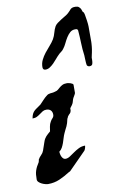

<svg xmlns="http://www.w3.org/2000/svg" viewBox="-85 -787 527 846"><g transform="rotate(-10 178.0 -364.5)"><path d="M14.2 -19.5Q14.2 -31.7 15.1 -41Q16.1 -50.3 18.8 -58.6Q21.5 -66.9 25.6 -75Q29.8 -83 36.1 -92.8Q37.1 -94.2 37.8 -98.6Q38.6 -103 38.6 -104Q43.9 -113.8 52 -121.6Q60.1 -129.4 64 -140.1Q64.5 -141.6 66.4 -147.5Q68.4 -153.3 70.6 -159.4Q72.8 -165.5 74.5 -170.9Q76.2 -176.3 76.7 -177.2Q79.1 -184.6 82.3 -189.9Q85.4 -195.3 89.4 -199.7Q93.3 -204.1 98.1 -208.3Q103 -212.4 108.9 -217.8Q109.9 -225.6 112.1 -238.3Q114.3 -251 119.6 -259.3Q123.5 -267.1 129.6 -273.2Q135.7 -279.3 135.7 -288.1Q135.7 -300.8 128.7 -307.9Q121.6 -314.9 108.9 -314.9Q99.1 -314.9 92.3 -310.5Q85.4 -306.2 78.6 -301Q71.8 -295.9 63.5 -291.5Q55.2 -287.1 43 -287.1Q44.9 -299.3 48.8 -307.1Q52.7 -314.9 58.6 -320.3Q64.5 -325.7 71.8 -330.3Q79.1 -335 87.4 -341.3Q88.9 -342.8 93.3 -347.4Q97.7 -352.1 103 -357.7Q108.4 -363.3 113 -367.9Q117.7 -372.6 119.6 -373.5Q125.5 -378.9 130.1 -380.6Q134.8 -382.3 139.4 -382.8Q144 -383.3 149.4 -383.8Q154.8 -384.3 162.1 -386.7Q169.9 -388.2 175 -392.6Q180.2 -397 185.5 -401.6Q190.9 -406.2 198.5 -410.2Q206.1 -414.1 219.2 -414.1Q221.2 -414.1 225.8 -413.3Q230.5 -412.6 235.1 -410.9Q239.7 -409.2 243.2 -407Q246.6 -404.8 246.6 -401.9V-366.7Q246.6 -364.3 244.6 -360.4Q242.7 -356.4 240.2 -352.5Q237.8 -348.6 235.6 -344.7Q233.4 -340.8 232.9 -337.9Q231.9 -333.5 229.7 -326.9Q227.5 -320.3 226.1 -319.3Q226.1 -318.4 224.4 -315.9Q222.7 -313.5 220.5 -310.8Q218.3 -308.1 216.6 -305.7Q214.8 -303.2 214.4 -302.2V-293Q213.4 -288.1 212.2 -285.4Q210.9 -282.7 208.7 -280.5Q206.5 -278.3 203.9 -275.9Q201.2 -273.4 198.2 -268.6Q198.2 -267.6 196.5 -264.2Q194.8 -260.7 193.8 -259.3Q191.4 -248 189.2 -240.7Q187 -233.4 184.1 -227.3Q181.2 -221.2 177.7 -214.6Q174.3 -208 170.4 -199.2Q166 -189.5 162.8 -178.7Q159.7 -168 156 -157.5Q152.3 -147 147.2 -137.7Q142.1 -128.4 133.8 -122.6Q133.8 -116.7 135.3 -110.4Q136.7 -104 139.4 -98.9Q142.1 -93.8 146 -90.3Q149.9 -86.9 155.3 -86.9Q165 -86.9 175.3 -93.5Q185.5 -100.1 196.8 -108.2Q208 -116.2 221.2 -122.8Q234.4 -129.4 250 -129.4Q250 -125 248 -118.4Q246.1 -111.8 243.2 -107.9L166 -29.8Q165 -29.3 164.3 -28.8Q163.6 -28.3 162.6 -27.8Q161.1 -27.3 160.2 -26.9Q135.7 -11.2 112.1 -1Q88.4 9.3 60.5 9.3Q56.2 9.3 48.3 7.3Q40.5 5.4 33 1.7Q25.4 -2 19.8 -7.3Q14.2 -12.7 14.2 -19.5ZM318.4 -480Q317.9 -481.9 317.4 -487.8Q316.9 -493.7 316.7 -500.2Q316.4 -506.8 316.2 -512.9Q315.9 -519 315.9 -521.5Q312 -549.3 311.3 -577.4Q310.5 -605.5 308.1 -634.8Q306.2 -640.1 303.2 -640.9Q300.3 -641.6 296.4 -641.6Q282.2 -641.6 272.9 -633.3Q263.7 -625 256.3 -613.3Q249 -601.6 242.9 -588.6Q236.8 -575.7 229.5 -566.4Q225.1 -559.6 217.8 -554.4Q210.4 -549.3 205.1 -543.5Q197.8 -536.6 190.2 -527.3Q182.6 -518.1 174.3 -509.8Q166 -501.5 156.7 -495.4Q147.5 -489.3 136.7 -489.3Q130.4 -489.3 127.7 -492.9Q125 -496.6 125 -502Q125 -519.5 132.3 -534.4Q139.6 -549.3 150.1 -562.7Q160.6 -576.2 172.1 -588.9Q183.6 -601.6 191.9 -615.2Q199.2 -627.9 203.1 -643.1Q207 -658.2 213.9 -670.4Q217.8 -676.8 225.8 -682.9Q233.9 -689 243.2 -694.8Q252.4 -700.7 261.7 -706.1Q271 -711.4 276.9 -716.8Q282.7 -721.7 285.9 -725.8Q289.1 -730 292.2 -732.9Q295.4 -735.8 300 -737.5Q304.7 -739.3 313.5 -739.3Q324.2 -739.3 329.6 -734.6Q335 -730 337.6 -724.6Q340.3 -719.2 341.3 -714.6Q342.3 -710 344.7 -710Q345.2 -710 347.2 -706.1L349.6 -697.3Q350.1 -693.8 351.3 -686.5Q352.5 -679.2 353.8 -671.1Q355 -663.1 355.7 -655.5Q356.4 -647.9 356.4 -644V-608.4V-574.7Q356.4 -572.3 356 -566.2Q355.5 -560.1 355 -553.7Q354.5 -547.4 353.5 -541.7Q352.5 -536.1 352.1 -534.2Q352.1 -532.7 351.1 -528.6Q350.1 -524.4 349.1 -519.5Q348.1 -514.6 347.2 -510.5Q346.2 -506.3 346.2 -505.4V-502V-494.6Q346.2 -485.8 343.8 -478Q341.3 -470.2 330.1 -470.2Q326.2 -470.2 322.3 -472.9Q318.4 -475.6 318.4 -480Z"/></g></svg>

Font: IM FELL English
Style: Italic
Weight: 400
Italic angle: -18°
Designer: Igino Marini
Foundry: Igino Marini
Version: 3.00